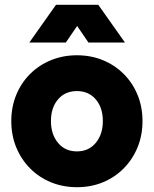

<svg xmlns="http://www.w3.org/2000/svg" viewBox="-20 -763 640 799"><path d="M300 16Q300 16 300 16Q300 16 300 16Q242 16 192 -4.5Q142 -25 105 -62.5Q68 -100 47.5 -150Q27 -200 27 -259Q27 -318 47.5 -368Q68 -418 105 -455Q142 -492 192 -512.5Q242 -533 300 -533Q359 -533 408.5 -512.5Q458 -492 495 -455Q532 -418 552.5 -368Q573 -318 573 -259Q573 -200 552.5 -150Q532 -100 495 -62.5Q458 -25 408.5 -4.5Q359 16 300 16ZM300 -133Q300 -133 300 -133Q300 -133 300 -133Q349 -133 378.5 -168.5Q408 -204 408 -259Q408 -315 378.5 -349.5Q349 -384 300 -384Q251 -384 221.5 -349.5Q192 -315 192 -259Q192 -204 221.5 -168.5Q251 -133 300 -133ZM102 -586Q130 -625 157.5 -664.5Q185 -704 213 -743Q257 -743 301.5 -743Q346 -743 389 -743Q417 -704 444.5 -664.5Q472 -625 500 -586Q463 -586 424.5 -586Q386 -586 348 -586Q336 -603 324.5 -620.5Q313 -638 301 -655Q289 -638 277.5 -620.5Q266 -603 254 -586Q217 -586 178.5 -586Q140 -586 102 -586Z"/></svg>

Font: Tilt Warp
Style: Regular
Weight: 400
Designer: Andy Clymer
Foundry: Andy Clymer
Version: Version 1.000